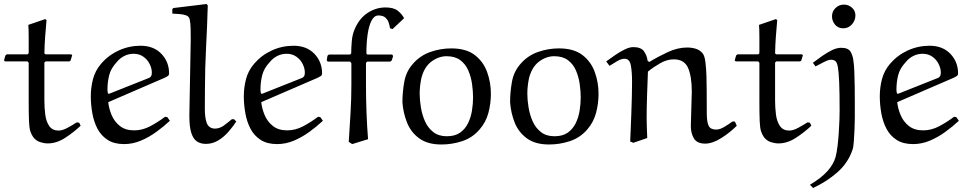

<svg xmlns="http://www.w3.org/2000/svg" viewBox="-20 -706 4819 957"><path d="M121.1 -582 205.1 -610.8 211.9 -606Q208 -563 205.1 -523.4Q202.1 -483.9 201.2 -439.9L207 -435.1H335L339.8 -431.2L332 -404.8L326.2 -399.9H207L201.2 -394V-205.1Q201.2 -169.9 205.6 -135Q210 -100.1 225.6 -77.6Q241.2 -55.2 272 -55.2Q291 -55.2 315.9 -68.6Q340.8 -82 362.8 -96.2L375 -94.2L381.8 -79.1Q347.7 -46.9 304.9 -19Q262.2 8.8 217.8 8.8Q200.7 8.8 180.4 2.4Q160.2 -3.9 146 -22Q136.2 -36.1 131.1 -52Q126 -67.9 124.5 -102.1Q123 -136.2 123 -203.1V-393.1L117.2 -399.9H4.9L0 -404.8L6.8 -429.2L13.2 -435.1H117.2L123 -440.9Q123 -479 123 -521Q123 -563 121.1 -582Z M801.8 -318.8 519.5 -196.8Q522.5 -166 536.1 -133.1Q549.8 -100.1 577.4 -78.1Q605 -56.2 648.9 -56.2Q689.9 -56.2 729.2 -77.1Q768.6 -98.1 802.7 -124L814 -122.1L826.7 -104Q795.9 -75.2 759.3 -48.6Q722.7 -22 682.1 -4.9Q641.6 12.2 598.6 12.2Q548.8 12.2 516.4 -8.8Q483.9 -29.8 465.8 -64.5Q447.8 -99.1 440.2 -141.6Q432.6 -184.1 432.6 -226.1Q432.6 -270 443.6 -312Q454.6 -354 483.9 -388.2Q521 -431.2 572.3 -454.6Q623.5 -478 680.7 -478Q745.6 -478 784.2 -438Q822.8 -397.9 822.8 -339.8Q822.8 -331.1 816.2 -326.9Q809.6 -322.8 801.8 -318.8ZM561.5 -396Q532.7 -365.2 524.2 -331.1Q515.6 -296.9 515.6 -259.8Q515.6 -255.9 516.1 -251.5Q516.6 -247.1 517.6 -242.2L522 -237.8L723.6 -317.9Q728.5 -319.8 732.7 -325.9Q736.8 -332 736.8 -344.2Q736.8 -365.2 725.8 -387.2Q714.8 -409.2 694.3 -423.6Q673.8 -438 646 -438Q621.1 -438 599.4 -427Q577.6 -416 561.5 -396Z M1135.7 -111.8H1146.5L1157.7 -100.1Q1140.6 -74.2 1117.7 -48.1Q1094.7 -22 1066.7 -5.4Q1038.6 11.2 1005.9 11.2Q981 11.2 962.4 -0.5Q943.8 -12.2 933.8 -42.7Q923.8 -73.2 923.8 -129.9L930.7 -507.8Q930.7 -532.7 930.2 -561.3Q929.7 -589.8 925.8 -607.9Q922.9 -624 907.7 -629.4Q892.6 -634.8 873.5 -636Q854.5 -637.2 838.9 -638.2V-661.1L844.7 -666L1009.8 -686L1015.6 -679.2Q1012.7 -574.2 1007.1 -469Q1001.5 -363.8 1001.5 -258.8Q1001.5 -210 1001 -166Q1000.5 -122.1 1010 -94.5Q1019.5 -66.9 1049.8 -64.9Q1074.7 -64.9 1095.7 -80.3Q1116.7 -95.7 1135.7 -111.8Z M1564.5 -318.8 1282.2 -196.8Q1285.2 -166 1298.8 -133.1Q1312.5 -100.1 1340.1 -78.1Q1367.7 -56.2 1411.6 -56.2Q1452.6 -56.2 1491.9 -77.1Q1531.2 -98.1 1565.4 -124L1576.7 -122.1L1589.4 -104Q1558.6 -75.2 1522 -48.6Q1485.4 -22 1444.8 -4.9Q1404.3 12.2 1361.3 12.2Q1311.5 12.2 1279.1 -8.8Q1246.6 -29.8 1228.5 -64.5Q1210.4 -99.1 1202.9 -141.6Q1195.3 -184.1 1195.3 -226.1Q1195.3 -270 1206.3 -312Q1217.3 -354 1246.6 -388.2Q1283.7 -431.2 1335 -454.6Q1386.2 -478 1443.4 -478Q1508.3 -478 1546.9 -438Q1585.4 -397.9 1585.4 -339.8Q1585.4 -331.1 1578.9 -326.9Q1572.3 -322.8 1564.5 -318.8ZM1324.2 -396Q1295.4 -365.2 1286.9 -331.1Q1278.3 -296.9 1278.3 -259.8Q1278.3 -255.9 1278.8 -251.5Q1279.3 -247.1 1280.3 -242.2L1284.7 -237.8L1486.3 -317.9Q1491.2 -319.8 1495.4 -325.9Q1499.5 -332 1499.5 -344.2Q1499.5 -365.2 1488.5 -387.2Q1477.5 -409.2 1457 -423.6Q1436.5 -438 1408.7 -438Q1383.8 -438 1362.1 -427Q1340.3 -416 1324.2 -396Z M1619.1 -434.1H1724.6L1730.5 -439.9Q1730.5 -465.8 1733.4 -500.5Q1736.3 -535.2 1748.5 -562Q1771.5 -615.2 1813 -642.1Q1854.5 -668.9 1901.4 -668.9Q1942.4 -668.9 1963.4 -651.9Q1984.4 -634.8 1994.1 -615.2L1936.5 -561L1924.3 -564.9Q1922.4 -576.2 1918 -591.1Q1913.6 -606 1901.9 -617.4Q1890.1 -628.9 1866.2 -628.9Q1845.2 -628.9 1831.8 -603Q1818.4 -577.1 1812.3 -534.2Q1806.2 -491.2 1806.2 -439.9L1810.5 -434.1H1934.6L1939.5 -426.8L1932.6 -404.8L1925.3 -398.9H1810.5L1804.2 -393.1V-282.2Q1804.2 -212.4 1806.9 -142.8Q1809.6 -73.2 1814.5 -12.2L1735.4 12.2L1718.3 1Q1723.1 -73.2 1727.3 -144Q1731.4 -214.8 1731.4 -283.2V-391.1L1725.6 -398.9H1613.3L1608.4 -405.8L1612.3 -428.2Z M2180.2 14.2Q2111.3 14.2 2069.6 -16.4Q2027.8 -46.9 2008.8 -95Q1989.7 -143.1 1985.8 -195.8Q1985.8 -247.6 1995.4 -299.8Q2004.9 -352.1 2041 -391.1Q2076.2 -430.2 2126.5 -447.5Q2176.8 -464.8 2229 -464.8Q2303.2 -464.8 2346.2 -431.9Q2389.2 -398.9 2408 -346.9Q2426.8 -294.9 2426.8 -238.8Q2426.8 -189.9 2414.3 -143.1Q2401.9 -96.2 2369.1 -59.1Q2334 -19 2283.7 -2.4Q2233.4 14.2 2180.2 14.2ZM2080.1 -315.9Q2076.2 -296.9 2074 -277.8Q2071.8 -258.8 2071.8 -238.8Q2071.8 -208 2077.9 -170.9Q2084 -133.8 2098.4 -101.3Q2112.8 -68.8 2139.4 -47.9Q2166 -26.9 2207 -26.9Q2248 -26.9 2273.4 -44.9Q2298.8 -63 2313 -92Q2327.1 -121.1 2332.5 -155Q2337.9 -189 2337.9 -220.2Q2337.9 -251 2333 -286.4Q2328.1 -321.8 2314.5 -354Q2300.8 -386.2 2274.4 -406Q2248 -425.8 2206.1 -425.8Q2166 -425.8 2130.1 -398.9Q2094.2 -372.1 2080.1 -315.9Z M2716.8 14.2Q2647.9 14.2 2606.2 -16.4Q2564.5 -46.9 2545.4 -95Q2526.4 -143.1 2522.5 -195.8Q2522.5 -247.6 2532 -299.8Q2541.5 -352.1 2577.6 -391.1Q2612.8 -430.2 2663.1 -447.5Q2713.4 -464.8 2765.6 -464.8Q2839.8 -464.8 2882.8 -431.9Q2925.8 -398.9 2944.6 -346.9Q2963.4 -294.9 2963.4 -238.8Q2963.4 -189.9 2950.9 -143.1Q2938.5 -96.2 2905.8 -59.1Q2870.6 -19 2820.3 -2.4Q2770 14.2 2716.8 14.2ZM2616.7 -315.9Q2612.8 -296.9 2610.6 -277.8Q2608.4 -258.8 2608.4 -238.8Q2608.4 -208 2614.5 -170.9Q2620.6 -133.8 2635 -101.3Q2649.4 -68.8 2676 -47.9Q2702.6 -26.9 2743.7 -26.9Q2784.7 -26.9 2810.1 -44.9Q2835.4 -63 2849.6 -92Q2863.8 -121.1 2869.1 -155Q2874.5 -189 2874.5 -220.2Q2874.5 -251 2869.6 -286.4Q2864.7 -321.8 2851.1 -354Q2837.4 -386.2 2811 -406Q2784.7 -425.8 2742.7 -425.8Q2702.6 -425.8 2666.7 -398.9Q2630.9 -372.1 2616.7 -315.9Z M3206.1 -18.1 3136.2 5.9 3121.1 -1Q3122.1 -20 3123.5 -57.1Q3125 -94.2 3126.7 -138.7Q3128.4 -183.1 3129.4 -225.6Q3130.4 -268.1 3130.4 -297.9Q3130.4 -347.7 3124.3 -380.4Q3118.2 -413.1 3093.3 -413.1Q3077.1 -413.1 3058.6 -402.6Q3040 -392.1 3018.1 -377.9L3001.5 -399.9Q3022.5 -415 3046.4 -431.6Q3070.3 -448.2 3094.2 -459.7Q3118.2 -471.2 3136.2 -471.2Q3174.3 -471.2 3189.2 -451.2Q3204.1 -431.2 3208 -402.8L3216.3 -397Q3258.3 -422.9 3307.9 -446Q3357.4 -469.2 3405.3 -469.2Q3427.2 -469.2 3447.8 -463.1Q3468.3 -457 3482.4 -439.9Q3492.2 -427.7 3496.1 -396.5Q3500 -365.2 3501.2 -326.7Q3502.4 -288.1 3502.4 -255.9Q3502.4 -180.7 3502.9 -137.9Q3503.4 -95.2 3512.9 -77.6Q3522.5 -60.1 3550.3 -60.1Q3567.4 -60.1 3589.4 -73Q3611.3 -85.9 3630.4 -100.1H3643.1L3652.3 -79.1Q3618.2 -44.9 3574.7 -17.6Q3531.2 9.8 3495.1 9.8Q3454.1 9.8 3438.7 -16.1Q3423.3 -42 3423.3 -78.1L3428.2 -249Q3428.2 -324.2 3409.7 -367.2Q3391.1 -410.2 3338.4 -410.2Q3304.2 -410.2 3270.3 -390.6Q3236.3 -371.1 3209.5 -349.1Q3207.5 -294.9 3205.3 -232.9Q3203.1 -170.9 3203.1 -116.2Q3203.1 -95.2 3204.1 -71.5Q3205.1 -47.9 3206.1 -18.1Z M3763.2 -582 3847.2 -610.8 3854 -606Q3850.1 -563 3847.2 -523.4Q3844.2 -483.9 3843.3 -439.9L3849.1 -435.1H3977.1L3981.9 -431.2L3974.1 -404.8L3968.3 -399.9H3849.1L3843.3 -394V-205.1Q3843.3 -169.9 3847.7 -135Q3852.1 -100.1 3867.7 -77.6Q3883.3 -55.2 3914.1 -55.2Q3933.1 -55.2 3958 -68.6Q3982.9 -82 4004.9 -96.2L4017.1 -94.2L4023.9 -79.1Q3989.7 -46.9 3947 -19Q3904.3 8.8 3859.9 8.8Q3842.8 8.8 3822.5 2.4Q3802.2 -3.9 3788.1 -22Q3778.3 -36.1 3773.2 -52Q3768.1 -67.9 3766.6 -102.1Q3765.1 -136.2 3765.1 -203.1V-393.1L3759.3 -399.9H3647L3642.1 -404.8L3648.9 -429.2L3655.3 -435.1H3759.3L3765.1 -440.9Q3765.1 -479 3765.1 -521Q3765.1 -563 3763.2 -582Z M4186 -683.1Q4209 -683.1 4226.3 -668Q4243.7 -652.8 4243.7 -628.9Q4243.7 -604 4226.3 -584.5Q4209 -564.9 4182.6 -564.9Q4157.7 -564.9 4142.3 -583Q4127 -601.1 4127 -625Q4127 -648.9 4144.5 -666Q4162.1 -683.1 4186 -683.1ZM4044.9 -375 4031.7 -393.1Q4052.7 -409.2 4077.4 -426.5Q4102.1 -443.8 4126.5 -455.8Q4150.9 -467.8 4172.9 -467.8Q4209 -467.8 4220.5 -446.8Q4231.9 -425.8 4233.9 -400.9Q4236.8 -384.8 4238.3 -349.9Q4239.7 -314.9 4240.2 -274.9Q4240.7 -234.9 4240.7 -201.4Q4240.7 -168 4240.7 -153.8Q4240.7 -147 4240.7 -121.1Q4240.7 -95.2 4239.3 -62.5Q4237.8 -29.8 4235.8 -1Q4233.9 27.8 4229 41Q4207 106 4154.1 152.6Q4101.1 199.2 4032.7 231L4017.1 214.8Q4073.2 181.6 4104 147.2Q4134.8 112.8 4145 76.2Q4150.9 53.2 4154.8 20.5Q4158.7 -12.2 4160.9 -46.1Q4163.1 -80.1 4164.1 -109.1Q4165 -138.2 4165 -153.8Q4165 -244.6 4162.8 -296.4Q4160.6 -348.1 4156.2 -372.1Q4151.9 -396 4143.3 -402.1Q4134.8 -408.2 4121.1 -408.2Q4108.9 -408.2 4086.4 -396.5Q4064 -384.8 4044.9 -375Z M4734.4 -318.8 4452.1 -196.8Q4455.1 -166 4468.8 -133.1Q4482.4 -100.1 4510 -78.1Q4537.6 -56.2 4581.5 -56.2Q4622.6 -56.2 4661.9 -77.1Q4701.2 -98.1 4735.4 -124L4746.6 -122.1L4759.3 -104Q4728.5 -75.2 4691.9 -48.6Q4655.3 -22 4614.7 -4.9Q4574.2 12.2 4531.2 12.2Q4481.4 12.2 4449 -8.8Q4416.5 -29.8 4398.4 -64.5Q4380.4 -99.1 4372.8 -141.6Q4365.2 -184.1 4365.2 -226.1Q4365.2 -270 4376.2 -312Q4387.2 -354 4416.5 -388.2Q4453.6 -431.2 4504.9 -454.6Q4556.2 -478 4613.3 -478Q4678.2 -478 4716.8 -438Q4755.4 -397.9 4755.4 -339.8Q4755.4 -331.1 4748.8 -326.9Q4742.2 -322.8 4734.4 -318.8ZM4494.1 -396Q4465.3 -365.2 4456.8 -331.1Q4448.2 -296.9 4448.2 -259.8Q4448.2 -255.9 4448.7 -251.5Q4449.2 -247.1 4450.2 -242.2L4454.6 -237.8L4656.2 -317.9Q4661.1 -319.8 4665.3 -325.9Q4669.4 -332 4669.4 -344.2Q4669.4 -365.2 4658.4 -387.2Q4647.5 -409.2 4627 -423.6Q4606.4 -438 4578.6 -438Q4553.7 -438 4532 -427Q4510.3 -416 4494.1 -396Z"/></svg>

Font: Aref Ruqaa
Style: Regular
Weight: 400
Designer: Abdullah Aref
Version: Version 1.002